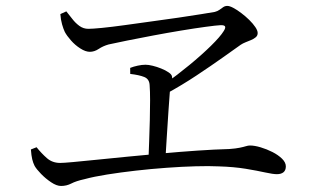

<svg xmlns="http://www.w3.org/2000/svg" viewBox="-20 -672 1040 640"><path d="M528.9 -392Q570.7 -421.8 611.4 -455.3Q652.1 -488.7 683.2 -519.3Q714.3 -549.8 725.9 -568.7Q732.8 -579.7 730 -584.1Q727.2 -588.5 715.2 -588.1Q701 -587.4 665.6 -582.6Q630.1 -577.8 584.1 -570.2Q538.1 -562.6 490.9 -553.7Q443.7 -544.8 403.9 -536.8Q364.2 -528.8 342 -523.8Q323.3 -518.5 309 -508.9Q294.6 -499.3 279.5 -499.3Q265.1 -499.3 247.7 -510.5Q230.3 -521.6 216.6 -537.2Q202.8 -552.8 196 -565.6Q191.3 -575.5 186.9 -590.8Q182.5 -606.1 181.2 -625.1L201.1 -634.1Q210.6 -622.5 221 -608.9Q231.4 -595.3 244.7 -585.6Q258.1 -575.9 274.6 -575.9Q287.7 -575.9 320 -579Q352.3 -582.2 395.6 -588.2Q439 -594.2 485.8 -600.7Q532.5 -607.1 575.7 -613.3Q618.8 -619.5 650.6 -624.8Q682.5 -630.1 696 -632.3Q705.3 -634.7 711.7 -639.4Q718 -644 724.1 -648.2Q730.1 -652.3 737.8 -652.3Q745.2 -652.3 757.7 -645.8Q770.2 -639.2 784.3 -628.4Q798.5 -617.7 811 -605.4Q823.5 -593 831.2 -581.6Q838.9 -570.2 838.9 -561.9Q838.9 -553.2 832.6 -547.9Q826.3 -542.5 817.3 -538.7Q808.2 -534.9 798.6 -531.1Q789.1 -527.3 782.3 -522.7Q761.2 -507.7 723 -480.6Q684.7 -453.4 635.8 -420.9Q587 -388.4 532.4 -358.6ZM183.6 -52.1Q168.7 -52.1 150.3 -64.5Q131.9 -76.8 116.8 -92.4Q101.8 -107.9 95.5 -118.8Q90.3 -129 87.4 -141.2Q84.5 -153.4 83 -173.8L101.9 -181.2Q118 -161 136.2 -145Q154.4 -128.9 180.6 -128.9Q191.7 -128.9 223.5 -131.8Q255.3 -134.7 302.1 -139.5Q348.8 -144.3 404.4 -149.7Q460 -155.1 519.5 -160.5Q578.9 -165.9 636.8 -169.9Q694.7 -173.9 744.7 -175.3Q766.4 -176.9 779.1 -179.6Q791.9 -182.2 799.5 -184.6Q807.2 -187 813 -187Q828.7 -187 848.9 -180.9Q869.1 -174.9 888.2 -165.2Q907.3 -155.5 920.1 -143Q932.8 -130.5 932.8 -117.4Q932.8 -104.3 924.9 -97.8Q917 -91.4 902.9 -91.4Q890.2 -91.4 864.1 -97.1Q838.1 -102.9 799.1 -109.4Q760.1 -115.8 709.5 -117.4Q677.3 -119 631.9 -117.7Q586.5 -116.5 535 -112.7Q483.5 -109 432.6 -103.2Q381.7 -97.4 337.1 -90.3Q292.6 -83.2 261.7 -74.8Q233.5 -68.6 217.7 -60.3Q201.8 -52.1 183.6 -52.1ZM474.8 -137Q475.8 -166 477.2 -201.2Q478.5 -236.3 479.4 -271.8Q480.3 -307.3 480.3 -337.7Q480.3 -368 478.8 -387.6Q478 -408.4 461 -415.3Q444.1 -422.1 414.1 -425.6L413.9 -445.7Q425.5 -450.3 439.3 -453.2Q453.1 -456.2 465.2 -456.2Q474.9 -456.2 488.9 -452.8Q503 -449.4 517.3 -443.6Q531.7 -437.9 542.1 -430.7Q552.6 -423.6 553.4 -416.7Q555 -409 553.6 -402.2Q552.2 -395.3 549.9 -387Q547.5 -378.6 546.1 -365.1Q544.7 -343.4 541.7 -304.4Q538.8 -265.4 536.3 -221.1Q533.8 -176.8 531.1 -137.7Z"/></svg>

Font: Noto Serif HK ExtraLight
Style: Regular
Weight: 200
Designer: Ryoko NISHIZUKA 西塚涼子 (kana & ideographs); Frank Grießhammer (Latin, Greek & Cyrillic); Wenlong ZHANG 张文龙 (bopomofo); San
Foundry: Adobe
Version: Version 2.002-H1;hotconv 1.1.0;makeotfexe 2.6.0